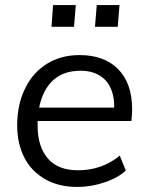

<svg xmlns="http://www.w3.org/2000/svg" viewBox="-20 -733 584 760"><path d="M129 -254V-234Q129 -152 170 -105Q210 -59 289 -59Q384 -59 454 -117L478 -58Q446 -28 393 -11Q341 7 286 7Q213 7 160 -23Q105 -54 77 -108Q48 -164 48 -236Q48 -319 79 -382Q109 -445 165 -480Q221 -515 295 -515Q392 -515 447 -460Q503 -404 503 -300Q503 -278 500 -254ZM299 -453Q232 -453 191 -416Q149 -378 135 -307H432Q433 -376 398 -415Q362 -453 299 -453ZM190 -713H280L273 -627H184ZM363 -713H453L446 -627H356Z"/></svg>

Font: PRinguin Sans
Style: Italic
Weight: 400
Designer: Vernon Adams
Foundry: Vernon Adams
Version: ""